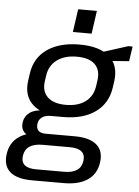

<svg xmlns="http://www.w3.org/2000/svg" viewBox="-77 -779 734 1011"><g transform="rotate(5 290.5 -273.0)"><path d="M264.4 -160.2Q159.1 -160.2 106.1 -206.4Q53.1 -252.7 65.2 -335.9L70.4 -372Q81.7 -456.2 147.5 -502.1Q213.3 -547.9 318.5 -547.9Q423.8 -547.9 476.1 -502.1Q528.3 -456.2 517 -372L511.8 -335.9Q499.6 -252.7 434.7 -206.4Q369.7 -160.2 264.4 -160.2ZM131.3 186.2Q51.5 186.2 14.5 154.3Q-22.4 122.4 -14.1 60.4Q-5.8 -0.6 39.6 -32.5Q85 -64.5 166.2 -64.5H334.1Q413.2 -64.5 450.6 -32.6Q488.1 -0.7 479.8 60.4Q471.5 122.4 424.8 154.3Q378.1 186.2 299 186.2ZM295.8 126.6Q383.2 126.6 391.7 60.4Q396.2 28.2 376.6 11.6Q357 -5 314.1 -5H170.6Q82.1 -5 72.1 60.4Q61.9 128.3 152.2 126.6ZM134.2 -39.8Q92.5 -39.8 71.7 -59.3Q51 -78.8 55 -112.3Q60 -146.2 85.9 -165.5Q111.9 -184.9 155.8 -184.9H267.7L264.4 -160.2H198.2Q170.5 -160.2 153.4 -147.6Q136.2 -135 133.3 -112.3Q130.7 -88.7 142.5 -76.6Q154.4 -64.5 182.4 -64.5H250.3L247 -39.8ZM273.2 -225.2Q338.4 -225.2 377.6 -255Q416.8 -284.7 424.2 -338.9L428.5 -369.2Q435.9 -423.3 405.4 -453.2Q374.9 -483 309.7 -483Q245.5 -483 205 -453.2Q164.5 -423.3 157.1 -369.2L152.7 -338.9Q145.3 -285.6 177.1 -255.4Q209 -225.2 273.2 -225.2ZM427.9 -515.1 574.3 -561.7H597.3L585.6 -483.4L421.3 -471ZM393.6 -732.3 376.3 -610.6H277.2L294.6 -732.3Z"/></g></svg>

Font: Pathway Extreme 8pt Thin
Style: Italic
Weight: 100
Italic angle: -8°
Designer: Eduardo Rodriguez Tunni
Foundry: Eduardo Rodriguez Tunni
Version: Version 1.000